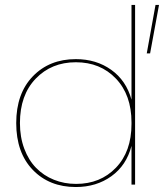

<svg xmlns="http://www.w3.org/2000/svg" viewBox="-20 -750 666 780"><path d="M528.8 -730V0H514.2V-157.2Q493.7 -78.1 432.6 -34.2Q371.6 9.8 288.1 9.8Q180.2 9.8 113 -60.1Q45.9 -129.9 45.9 -250Q45.9 -370.1 113.3 -439.9Q180.7 -509.8 288.1 -509.8Q371.1 -509.8 431.9 -466.3Q492.7 -422.9 514.2 -345.2V-730ZM61 -250Q61 -192.9 78.6 -146Q96.2 -99.1 126.7 -67.9Q157.2 -36.6 199 -19.8Q240.7 -2.9 289.1 -2.9Q387.7 -2.9 450.9 -68.6Q514.2 -134.3 514.2 -246.1V-252.9Q514.2 -364.3 450.9 -430.7Q387.7 -497.1 288.1 -497.1Q189 -497.1 125 -430.4Q61 -363.8 61 -250ZM576.2 -533.2 611.8 -730H626L589.8 -533.2Z"/></svg>

Font: Human Sans Thin
Style: Regular
Weight: 100
Designer: Tim Radville
Foundry: Continuum
Version: Version 1.000;FEAKit 1.0